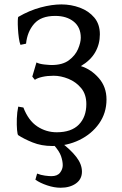

<svg xmlns="http://www.w3.org/2000/svg" viewBox="-20 -650 557 874"><path d="M138.7 -286.6 127 -301.3 146 -365.7Q158.7 -358.9 181.9 -356.4Q205.1 -354 214.8 -354Q264.6 -354 293.7 -375.7Q322.8 -397.5 335.2 -426.8Q347.7 -456.1 347.7 -478.5Q347.7 -525.9 315.4 -551.8Q283.2 -577.6 231.4 -577.6Q166.5 -577.6 135.3 -541.5Q104 -505.4 98.6 -451.2L73.2 -445.8Q68.8 -456.1 65.9 -476.6Q63 -497.1 61.8 -518.8Q60.5 -540.5 61 -556.2Q61.5 -571.8 63.5 -573.2Q113.8 -602.5 165 -616.2Q216.3 -629.9 259.3 -629.9Q303.7 -629.9 343.8 -615Q383.8 -600.1 409.2 -570.1Q434.6 -540 434.6 -493.7Q434.6 -449.2 413.6 -412.4Q392.6 -375.5 348.1 -349.1Q395 -334.5 429.9 -294.4Q464.8 -254.4 464.8 -197.3Q464.8 -135.7 431.2 -87.9Q397.5 -40 341.3 -12.7Q285.2 14.6 217.8 14.6Q168.5 14.6 128.2 -1.7Q87.9 -18.1 63 -34.7Q59.6 -36.6 57.6 -58.6Q55.7 -80.6 56.6 -110.1Q57.6 -139.6 63 -164.6L86.4 -160.6Q109.4 -101.1 149.7 -74.5Q189.9 -47.9 238.3 -47.9Q304.7 -47.9 338.9 -82.8Q373 -117.7 373 -176.3Q373 -220.7 349.4 -249Q325.7 -277.3 291.3 -291.3Q256.8 -305.2 224.6 -305.2Q195.3 -305.2 172.6 -300Q149.9 -294.9 138.7 -286.6ZM148.9 140.1Q166 147 184.3 149.4Q202.6 151.9 213.9 151.9Q241.2 151.9 253.4 136Q265.6 120.1 265.6 102.1Q265.6 83.5 257.8 60.5Q250 37.6 223.1 7.8L256.3 -2.9Q302.2 31.7 327.6 64.7Q353 97.7 353 131.3Q353 165.5 325.7 185.1Q298.3 204.6 255.9 204.6Q226.6 204.6 194.6 193.8Q162.6 183.1 141.1 168Z"/></svg>

Font: Gentium Book Plus
Style: Regular
Weight: 400
Designer: Victor Gaultney, Annie Olsen, Iska Routamaa, Becca Hirsbrunner
Foundry: SIL International
Version: Version 6.101